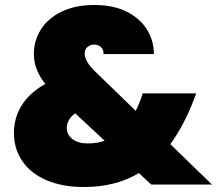

<svg xmlns="http://www.w3.org/2000/svg" viewBox="-20 -741 871 771"><path d="M587 0 538 -46Q444 10 317 10Q231 10 167.5 -17Q104 -44 70 -93.5Q36 -143 36 -207Q36 -268 67.5 -318.5Q99 -369 162 -404Q116 -461 116 -524Q116 -578 144.5 -623Q173 -668 228 -694.5Q283 -721 359 -721Q436 -721 490 -693.5Q544 -666 571 -621Q598 -576 598 -524H396Q396 -543 385 -552.5Q374 -562 359 -562Q343 -562 331.5 -552.5Q320 -543 320 -526Q320 -494 364 -452L525 -296Q539 -323 550 -357L553 -366H768L758 -340Q720 -240 664 -162L831 0ZM400 -176 282 -286Q265 -274 256.5 -258.5Q248 -243 248 -227Q248 -201 270.5 -183Q293 -165 333 -165Q369 -165 400 -176Z"/></svg>

Font: Poppins Black A&M
Style: Regular
Weight: 900
Designer: Ninad Kale (Devanagari), Jonny Pinhorn (Latin)
Foundry: Indian Type Foundry
Version: 4.004